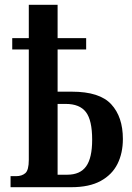

<svg xmlns="http://www.w3.org/2000/svg" viewBox="-20 -780 550 800"><path d="M24 0V-46H47Q71 -46 85.5 -58.5Q100 -71 100 -114V-574H31V-621H100V-760H220V-621H339V-574H220V-398H280Q395 -398 443.5 -345.5Q492 -293 492 -201Q492 -142 469.5 -97Q447 -52 399.5 -26Q352 0 277 0ZM260 -52Q314 -52 339 -87Q364 -122 364 -198Q364 -279 338 -313Q312 -347 254 -347H220V-52Z"/></svg>

Font: Noto Serif ExtraCondensed SemiBold
Style: Regular
Weight: 600
Width: 2
Designer: Monotype Design Team
Foundry: Monotype Imaging Inc.
Version: Version 2.015; ttfautohint (v1.8.4.7-5d5b)